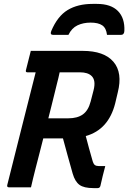

<svg xmlns="http://www.w3.org/2000/svg" viewBox="-20 -961 658 985"><path d="M331 -782H253Q235 -782 243 -802Q275 -878 327 -909.5Q379 -941 455 -941H477Q549 -941 585 -904.5Q621 -868 618 -802Q617 -782 600 -782H529Q525 -817 504.5 -831Q484 -845 445 -845Q407 -845 377.5 -831Q348 -817 331 -782ZM139 0H26Q15 0 17 -11Q55 -161 90 -301.5Q125 -442 163 -590H121Q110 -590 113 -601Q119 -626 125.5 -650.5Q132 -675 138 -700H404Q514 -700 562 -644Q610 -588 584 -486L571 -431Q537 -296 420 -263Q428 -232 436.5 -201Q445 -170 454 -139Q459 -120 466.5 -114.5Q474 -109 487 -109H520Q513 -84 507 -58.5Q501 -33 495 -7Q492 4 481 4H459Q411 4 388 -12.5Q365 -29 353 -70Q340 -116 327.5 -161Q315 -206 303 -251H202Q193 -214 183 -176.5Q173 -139 163 -99Q156 -72 150 -47Q144 -22 139 0ZM259 -478Q251 -446 243.5 -415.5Q236 -385 228 -354H330Q377 -354 405 -374Q433 -394 445 -440L460 -498Q473 -549 450 -571Q431 -590 390 -590H286Q280 -561 272.5 -533Q265 -505 259 -478Z"/></svg>

Font: Recursive Sn Lnr St SmB
Style: Italic
Weight: 600
Italic angle: -15°
Version: Version 1.079;hotconv 1.0.112;makeotfexe 2.5.65598; ttfautoh